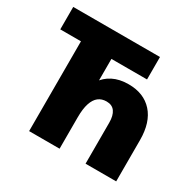

<svg xmlns="http://www.w3.org/2000/svg" viewBox="-152 -868 1056 1037"><g transform="rotate(30 376.0 -350.0)"><path d="M150 -560H21V-700H562V-560H340V0H150ZM296 -322Q303 -371 327 -408.5Q351 -446 392 -467Q433 -488 490 -488Q585 -488 639 -428Q693 -368 693 -257V0H502V-256Q502 -300 485 -324Q468 -348 433 -348Q403 -348 382.5 -332Q362 -316 351 -282.5Q340 -249 340 -196Z"/></g></svg>

Font: Moderustic ExtraBold
Style: Regular
Weight: 800
Designer: Tural Alisoy
Foundry: TAFT Foundry
Version: Version 2.120